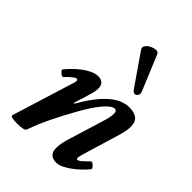

<svg xmlns="http://www.w3.org/2000/svg" viewBox="-207 -795 906 906"><g transform="rotate(45 245.5 -342.0)"><path d="M75 13Q26 13 31 0L129 -316Q132 -326 130.5 -331Q129 -336 124 -336Q117 -336 104.5 -326Q92 -316 73 -296Q70 -293 62 -297.5Q54 -302 48.5 -309.5Q43 -317 46 -320Q58 -335 74.5 -351.5Q91 -368 110 -382.5Q129 -397 149 -406.5Q169 -416 187 -416Q229 -416 229 -374Q229 -361 224.5 -343.5Q220 -326 213 -304L195 -246L199 -244Q248 -330 296.5 -373Q345 -416 395 -416Q430 -416 447.5 -401.5Q465 -387 465 -355Q465 -342 461.5 -324.5Q458 -307 452 -287L404 -128Q394 -96 391.5 -81.5Q389 -67 396 -67Q404 -67 416 -77.5Q428 -88 447 -107Q451 -111 458.5 -106Q466 -101 471.5 -93.5Q477 -86 474 -82Q462 -67 445 -50.5Q428 -34 408.5 -19.5Q389 -5 370 4Q351 13 335 13Q286 13 286 -37Q286 -51 289.5 -69.5Q293 -88 300 -110L353 -283Q361 -308 363 -320.5Q365 -333 365 -343Q365 -363 352 -363Q333 -363 304 -330.5Q275 -298 238 -233Q201 -168 173 -110Q145 -52 127 0Q123 13 75 13ZM384 -510Q389 -499 384 -489Q379 -479 369 -478Q359 -477 349 -492L242 -647Q234 -658 241.5 -669.5Q249 -681 264 -688.5Q279 -696 293 -696.5Q307 -697 311 -686Z"/></g></svg>

Font: Junicode VF
Style: Italic
Weight: 400
Italic angle: -11°
Designer: Peter S. Baker
Version: Version 2.209